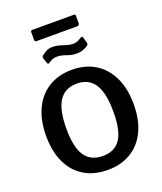

<svg xmlns="http://www.w3.org/2000/svg" viewBox="-195 -1240 1160 1374"><g transform="rotate(-20 385.0 -553.5)"><path d="M386 10Q283 10 208 -35Q133 -80 92.5 -165Q52 -250 52 -368Q52 -488 93 -574Q134 -660 209 -706Q284 -752 386 -752Q488 -752 562.5 -706Q637 -660 678 -574.5Q719 -489 719 -369Q719 -251 678.5 -166Q638 -81 563 -35.5Q488 10 386 10ZM387 -96Q477 -96 520.5 -160.5Q564 -225 564 -367Q564 -512 520 -579.5Q476 -647 386 -647Q295 -647 250.5 -579.5Q206 -512 206 -367Q206 -226 250.5 -161Q295 -96 387 -96ZM545 -874Q531 -865 509.5 -857Q488 -849 459 -849Q431 -849 408.5 -856Q386 -863 365 -870Q344 -877 318 -877Q297 -877 283 -870.5Q269 -864 254 -854Q247 -850 243 -850.5Q239 -851 236 -860L223 -898Q222 -904 222 -908.5Q222 -913 229 -919Q246 -933 265 -943Q284 -953 314 -953Q341 -953 365.5 -945.5Q390 -938 413 -930.5Q436 -923 459 -923Q480 -923 495.5 -930Q511 -937 524 -946Q531 -950 536 -949Q541 -948 543 -939L555 -895Q558 -884 545 -874ZM547 -1105V-1048Q547 -1031 527 -1031H221Q213 -1031 209.5 -1035Q206 -1039 206 -1047V-1103Q206 -1117 217 -1117H536Q547 -1117 547 -1105Z"/></g></svg>

Font: Libre Franklin SemiBold
Style: Regular
Weight: 600
Designer: Pablo Impallari, Rodrigo Fuenzalida, Nhung Nguyen
Foundry: Impallari Type
Version: Version 3.000